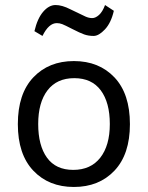

<svg xmlns="http://www.w3.org/2000/svg" viewBox="-20 -733 587 764"><path d="M274 -490Q174 -490 112.5 -425Q51 -360 51 -239Q51 -119 112.5 -54Q174 11 274 11Q374 11 435.5 -54Q497 -119 497 -239Q497 -360 435.5 -425Q374 -490 274 -490ZM132 -239.5Q132 -325 169 -373.5Q206 -422 275.5 -422Q345 -422 381 -373.5Q417 -325 417 -239.5Q417 -154 379 -105.5Q341 -57 271.5 -57Q202 -57 167 -105.5Q132 -154 132 -239.5ZM206 -641Q174 -641 149 -590L117 -609Q129 -660 152 -686.5Q175 -713 201 -713Q227 -713 260 -696Q307 -673 320.5 -667Q334 -661 347 -661Q360 -661 374 -673.5Q388 -686 398 -713L433 -690Q422 -642 397.5 -616Q373 -590 352.5 -590Q332 -590 315 -596Q298 -602 268 -617.5Q238 -633 227.5 -637Q217 -641 206 -641Z"/></svg>

Font: Karla
Style: Regular
Weight: 400
Designer: Jonathan Pinhorn
Version: Version 1.000